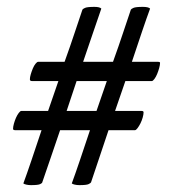

<svg xmlns="http://www.w3.org/2000/svg" viewBox="-20 -556 501 559"><path d="M261 -233 291 -320H203L174 -233ZM120 -233 150 -320H73Q67 -320 67 -325Q67 -331 69.5 -339.5Q72 -348 75.5 -356.5Q79 -365 83.5 -370.5Q88 -376 91 -376H168Q185 -423 198 -462.5Q211 -502 220 -528Q221 -530 227.5 -533Q234 -536 255 -536Q270 -536 275 -531Q266 -504 252 -464Q238 -424 222 -376H309Q326 -423 339 -462.5Q352 -502 361 -528Q362 -530 368.5 -533Q375 -536 396 -536Q412 -536 417 -531Q407 -504 393.5 -464Q380 -424 364 -376H440Q446 -376 446 -373Q446 -367 443.5 -358Q441 -349 437.5 -340.5Q434 -332 429.5 -326Q425 -320 422 -320H345L315 -233H392Q398 -233 398 -229Q398 -223 395.5 -214Q393 -205 389 -197Q385 -189 380.5 -183Q376 -177 373 -177H296Q280 -130 267 -90.5Q254 -51 245 -25Q244 -23 238 -20Q232 -17 211 -17Q204 -17 197.5 -18.5Q191 -20 189 -22Q199 -49 212.5 -89Q226 -129 242 -177H155Q139 -130 125.5 -90.5Q112 -51 103 -25Q103 -23 97 -20Q91 -17 70 -17Q63 -17 56.5 -18.5Q50 -20 48 -22Q58 -49 71.5 -89Q85 -129 101 -177H24Q18 -177 18 -181Q18 -187 20.5 -196Q23 -205 26.5 -213Q30 -221 34.5 -227Q39 -233 42 -233Z"/></svg>

Font: Vermiglione Medium
Style: Italic
Weight: 500
Italic angle: -11°
Version: Version 1.000